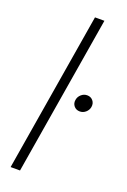

<svg xmlns="http://www.w3.org/2000/svg" viewBox="-142 -776 545 824"><g transform="rotate(20 130.0 -364.0)"><path d="M185.1 -727.5 64.5 0H21.5L142.1 -727.5ZM218.3 -325.7Q201.7 -325.7 191.7 -337.6Q181.6 -349.6 184.6 -366.7Q187 -381.3 198.7 -391.6Q210.4 -401.9 225.6 -401.9Q242.2 -401.9 252.2 -389.9Q262.2 -377.9 259.3 -360.8Q256.8 -346.2 245.1 -335.9Q233.4 -325.7 218.3 -325.7Z"/></g></svg>

Font: Inter Display ExtraLight
Style: Italic
Weight: 200
Italic angle: -9.39999°
Designer: Rasmus Andersson
Foundry: rsms
Version: Version 4.000;git-a52131595